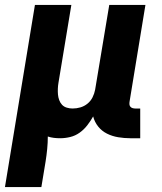

<svg xmlns="http://www.w3.org/2000/svg" viewBox="-33 -550 653 775"><path d="M-13 205 108 -530H255L203 -216Q201 -204 200.5 -192Q200 -180 201 -168.5Q202 -157 206 -146Q210 -135 217.5 -127Q225 -119 236.5 -115.5Q248 -112 260 -112Q276 -112 291.5 -116.5Q307 -121 320 -131.5Q333 -142 340.5 -157Q348 -172 351 -188L408 -530H554L490 -140Q489 -134 489.5 -128.5Q490 -123 493.5 -119Q497 -115 502.5 -113.5Q508 -112 513 -112H533V8H493Q469 8 444.5 4Q420 0 399 -10.5Q378 -21 363.5 -39Q349 -57 343 -80Q333 -62 319.5 -44.5Q306 -27 288.5 -14.5Q271 -2 250.5 3Q230 8 210 8Q197 8 184.5 6.5Q172 5 160 1Q160 26 157.5 51.5Q155 77 151 102L134 205Z"/></svg>

Font: Iosevka Curly HvExObl
Style: Regular
Weight: 900
Width: 7
Italic angle: -9°
Monospace: yes
Designer: Belleve Invis
Foundry: Belleve Invis
Version: Version 11.1.0; ttfautohint (v1.8.3)